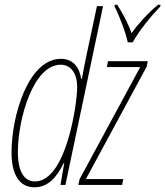

<svg xmlns="http://www.w3.org/2000/svg" viewBox="-20 -786 702 816"><path d="M523 -606H544C572 -657 624 -720 661 -758L662 -766H652C607 -729 567 -684 539 -645C524 -689 498 -735 478 -766H468L467 -758C484 -727 515 -647 523 -606ZM126 10C183 10 220 -30 251 -93H253L237 0H258L418 -760H392L349 -558C341 -522 334 -483 328 -451H325C318 -499 291 -536 239 -536C100 -536 29 -294 29 -138C29 -42 64 10 126 10ZM313 0H499L504 -25H345L603 -502L608 -526H439L434 -501H576L318 -24ZM129 -15C86 -15 56 -51 56 -140C56 -280 121 -511 238 -511C282 -511 308 -473 308 -416C308 -344 261 -15 129 -15Z"/></svg>

Font: Noto Sans ExtraCondensed Thin
Style: Italic
Weight: 100
Width: 2
Italic angle: -12°
Designer: Monotype Design Team
Foundry: Monotype Imaging Inc.
Version: Version 2.013